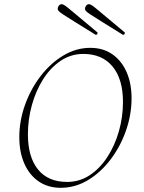

<svg xmlns="http://www.w3.org/2000/svg" viewBox="-20 -883 687 915"><path d="M270 12Q208 12 163.5 -19Q119 -50 95.5 -104.5Q72 -159 72 -229Q72 -308 99.5 -384Q127 -460 174 -521Q221 -582 282 -618.5Q343 -655 410 -655Q472 -655 516 -624Q560 -593 583.5 -539Q607 -485 607 -415Q607 -337 580.5 -261Q554 -185 507 -123Q460 -61 399 -24.5Q338 12 270 12ZM300 -16Q359 -16 407.5 -48Q456 -80 491.5 -134.5Q527 -189 546.5 -257Q566 -325 566 -397Q566 -506 516.5 -566Q467 -626 377 -626Q318 -626 269.5 -593.5Q221 -561 186 -506Q151 -451 132 -382.5Q113 -314 113 -243Q113 -135 161 -75.5Q209 -16 300 -16ZM566 -717Q575 -717 575 -728Q516 -777 483.5 -804.5Q451 -832 435.5 -844.5Q420 -857 414 -860Q408 -863 404 -863Q396 -863 390.5 -856Q385 -849 385 -841Q385 -836 389 -831Q393 -826 409.5 -815Q426 -804 463 -781Q500 -758 566 -717ZM436 -717Q445 -717 445 -728Q386 -777 353.5 -804.5Q321 -832 305.5 -844.5Q290 -857 284 -860Q278 -863 274 -863Q266 -863 260.5 -856Q255 -849 255 -841Q255 -836 259 -831Q263 -826 279.5 -815Q296 -804 333 -781Q370 -758 436 -717Z"/></svg>

Font: Petrona Thin
Style: Italic
Weight: 100
Italic angle: -9°
Designer: Ringo R. Seeber
Foundry: Ringo R. Seeber
Version: Version 2.001; ttfautohint (v1.8.3)